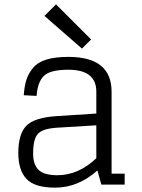

<svg xmlns="http://www.w3.org/2000/svg" viewBox="-20 -847 652 881"><path d="M445 0H552V-50H492V-426Q492 -586 294 -586Q234 -586 194 -574Q154 -562 132.5 -536.5Q111 -511 101.5 -482Q92 -453 89 -410L148 -407Q152 -469 180.5 -498Q209 -527 294 -527Q422 -527 422 -426V-326L237 -314Q136 -307 100 -269Q64 -231 64 -145Q64 -66 101.5 -26Q139 14 233 14Q339 14 427 -65ZM243 -43Q182 -43 157 -67.5Q132 -92 132 -142Q132 -210 154.5 -233.5Q177 -257 241 -261L422 -272V-121Q340 -43 243 -43ZM356 -624 184 -774 237 -827 398 -666Z"/></svg>

Font: Glegoo
Style: Regular
Weight: 400
Version: Version 2.0.1; ttfautohint (v0.9) -r 48 -G 60